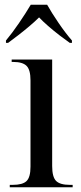

<svg xmlns="http://www.w3.org/2000/svg" viewBox="-20 -786 338 806"><path d="M21 0V-10H34Q75 -10 91.5 -26Q108 -42 108 -86V-449Q108 -493 91.5 -509.5Q75 -526 35 -526H29V-536H199V-89Q199 -43 215.5 -26.5Q232 -10 273 -10H285V0ZM5 -616Q31 -647 60 -689.5Q89 -732 109 -766H178Q197 -732 226 -689.5Q255 -647 282 -616V-606H273Q257 -617 231.5 -636.5Q206 -656 182 -677Q158 -698 144 -713Q127 -696 104 -676.5Q81 -657 57 -638.5Q33 -620 14 -606H5Z"/></svg>

Font: Noto Serif Display SemiCondensed
Style: Regular
Weight: 400
Width: 4
Designer: Monotype Design Team
Foundry: Monotype Imaging Inc.
Version: Version 2.009